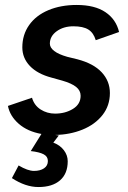

<svg xmlns="http://www.w3.org/2000/svg" viewBox="-20 -532 516 774"><path d="M28 186 55 135Q92 157 117 157Q142 157 157.5 146.5Q173 136 173 117Q173 99 156 90Q139 81 104 77L147 8Q91 -2 55.5 -33Q20 -64 12 -105L109 -138Q118 -107 144 -90.5Q170 -74 202 -74Q243 -74 274 -93Q305 -112 305 -146Q305 -167 287 -181.5Q269 -196 231 -207L188 -219Q131 -234 100.5 -266Q70 -298 70 -341Q70 -392 97.5 -431Q125 -470 175 -491Q225 -512 289 -512Q362 -512 405 -483Q448 -454 460 -403L366 -370Q357 -400 336 -413Q315 -426 276 -426Q236 -426 208.5 -406Q181 -386 181 -356Q181 -340 198.5 -326.5Q216 -313 251 -303L292 -293Q357 -276 390 -240.5Q423 -205 423 -157Q423 -106 393 -68Q363 -30 312.5 -9.5Q262 11 202 12L217 14L195 43Q222 53 237.5 73.5Q253 94 253 118Q253 168 222 195Q191 222 135 222Q83 222 28 186Z"/></svg>

Font: Oak Sans Semibold
Style: Italic
Weight: 600
Italic angle: -9.49998°
Foundry: Erik Kennedy, Walven
Version: Version 1.000